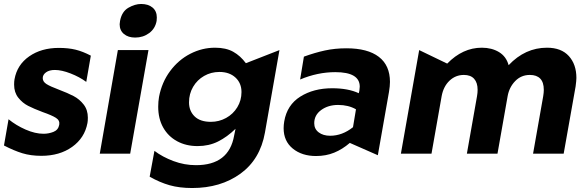

<svg xmlns="http://www.w3.org/2000/svg" viewBox="-31 -773 2954 966"><path d="M188 -100Q146 -100 98 -121Q50 -142 12 -173L-11 -41Q39 -15 81.5 -2Q124 11 177 11Q269 11 332 -34Q395 -79 409 -154Q411 -164 411 -181Q411 -220 390 -247Q369 -274 339.5 -289.5Q310 -305 265 -322Q222 -338 203 -350Q184 -362 184 -380Q184 -397 200.5 -409Q217 -421 245 -421Q279 -421 324 -403.5Q369 -386 403 -361L426 -493Q386 -514 349.5 -523Q313 -532 265 -532Q177 -532 116 -489.5Q55 -447 42 -374Q40 -364 40 -347Q40 -308 61 -281.5Q82 -255 110.5 -240.5Q139 -226 184 -209Q230 -193 250.5 -180Q271 -167 267 -145Q262 -119 238 -109.5Q214 -100 188 -100Z M716 -521H562L471 0H624ZM573 -668Q571 -656 571 -651Q571 -620 592.5 -602Q614 -584 649 -584Q689 -584 719.5 -606.5Q750 -629 757 -668Q758 -674 758 -685Q758 -717 736.5 -735Q715 -753 679 -753Q648 -753 615 -734Q582 -715 573 -668Z M920 -258Q920 -301 940.5 -336Q961 -371 996 -391Q1031 -411 1073 -411Q1123 -411 1153.5 -383Q1184 -355 1184 -310Q1184 -268 1163 -233.5Q1142 -199 1106.5 -179.5Q1071 -160 1030 -160Q976 -160 948 -187.5Q920 -215 920 -258ZM955 58Q897 58 842 37.5Q787 17 746 -14L722 116Q773 145 822.5 159Q872 173 936 173Q1079 173 1178.5 101Q1278 29 1302 -106L1375 -521L1206 -455Q1179 -492 1142.5 -512.5Q1106 -533 1051 -533Q986 -533 926.5 -502.5Q867 -472 825 -415.5Q783 -359 769 -285Q765 -262 765 -236Q765 -176 790 -131.5Q815 -87 860 -62.5Q905 -38 963 -38Q1020 -38 1066 -61Q1112 -84 1154 -125L1147 -91Q1121 58 955 58Z M1630 -90Q1595 -90 1572.5 -107Q1550 -124 1550 -153Q1550 -194 1585 -219.5Q1620 -245 1670 -245Q1722 -245 1760 -223L1745 -133Q1691 -90 1630 -90ZM1931 -361Q1931 -444 1875 -487Q1819 -530 1712 -530Q1654 -530 1603.5 -519Q1553 -508 1498 -488L1479 -373Q1567 -410 1656 -410Q1779 -410 1779 -337Q1779 -332 1777 -316L1774 -304Q1721 -329 1640 -329Q1547 -329 1480 -287Q1413 -245 1399 -162Q1396 -144 1396 -128Q1396 -63 1442 -25.5Q1488 12 1559 12Q1609 12 1650.5 -5Q1692 -22 1729 -54L1870 8L1926 -310Q1931 -340 1931 -361Z M2805 0 2865 -338Q2869 -368 2869 -381Q2869 -449 2831 -491Q2793 -533 2721 -533Q2611 -533 2528 -445Q2516 -489 2479.5 -511Q2443 -533 2393 -533Q2297 -533 2219 -453L2078 -521L1986 0H2140L2191 -289Q2200 -338 2230.5 -367Q2261 -396 2303 -396Q2337 -396 2354.5 -376.5Q2372 -357 2372 -321Q2372 -306 2369 -289L2318 0H2472L2523 -289Q2531 -334 2561 -365Q2591 -396 2635 -396Q2669 -396 2687 -377.5Q2705 -359 2705 -321Q2705 -307 2702 -289L2651 0Z"/></svg>

Font: Geom Bold
Style: Bold Italic
Weight: 700
Italic angle: -10°
Version: Version 1.102